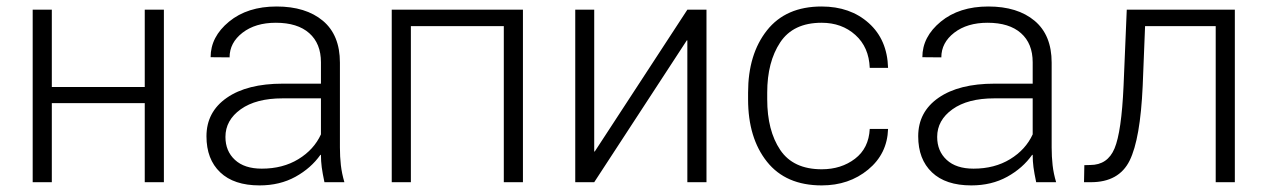

<svg xmlns="http://www.w3.org/2000/svg" viewBox="-20 -558 3882 588"><path d="M481.9 0H423.3V-242.2H138.7V0H80.1V-528.3H138.7V-291.5H423.3V-528.3H481.9Z M973.6 0Q967.8 -27.3 965.3 -45.9Q962.9 -64.5 962.9 -83.5L961.4 -84Q932.6 -43 884.8 -16.6Q836.9 9.8 774.9 9.8Q696.3 9.8 654.3 -30.3Q612.3 -70.3 612.3 -140.6Q612.3 -215.3 674.6 -258.5Q736.8 -301.8 846.2 -301.8H962.9V-367.2Q962.9 -424.8 927 -456.5Q891.1 -488.3 824.7 -488.3Q762.2 -488.3 722.7 -457.8Q683.1 -427.2 683.1 -382.3L625 -382.8Q625 -445.3 681.4 -491.7Q737.8 -538.1 827.1 -538.1Q916.5 -538.1 968.8 -494.4Q1021 -450.7 1021 -366.2V-106.4Q1021 -78.1 1023.9 -52.2Q1026.9 -26.4 1034.7 0ZM781.7 -41.5Q846.2 -41.5 893.8 -70.6Q941.4 -99.6 962.9 -146.5V-256.8H845.2Q764.2 -256.8 717.3 -223.4Q670.4 -189.9 670.4 -138.7Q670.4 -95.2 699.5 -68.4Q728.5 -41.5 781.7 -41.5Z M1581.5 0H1522.9V-478H1238.3V0H1179.7V-528.3H1581.5Z M2085 -528.3H2143.6V0H2085V-434.1L2083.5 -434.6L1799.8 0H1741.7V-528.3H1799.8V-94.2L1801.3 -93.8Z M2496.6 -39.6Q2556.2 -39.6 2598.4 -71.8Q2640.6 -104 2643.6 -163.1H2699.7Q2697.3 -86.9 2638.7 -38.6Q2580.1 9.8 2496.6 9.8Q2386.7 9.8 2328.9 -62.7Q2271 -135.3 2271 -253.9V-274.4Q2271 -392.1 2328.9 -465.1Q2386.7 -538.1 2496.1 -538.1Q2584 -538.1 2640.6 -487.3Q2697.3 -436.5 2699.7 -350.1H2643.6Q2641.1 -413.6 2599.6 -450.9Q2558.1 -488.3 2496.1 -488.3Q2409.2 -488.3 2369.4 -428.2Q2329.6 -368.2 2329.6 -274.4V-253.9Q2329.6 -158.2 2369.4 -98.9Q2409.2 -39.6 2496.6 -39.6Z M3153.3 0Q3147.5 -27.3 3145 -45.9Q3142.6 -64.5 3142.6 -83.5L3141.1 -84Q3112.3 -43 3064.5 -16.6Q3016.6 9.8 2954.6 9.8Q2876 9.8 2834 -30.3Q2792 -70.3 2792 -140.6Q2792 -215.3 2854.2 -258.5Q2916.5 -301.8 3025.9 -301.8H3142.6V-367.2Q3142.6 -424.8 3106.7 -456.5Q3070.8 -488.3 3004.4 -488.3Q2941.9 -488.3 2902.3 -457.8Q2862.8 -427.2 2862.8 -382.3L2804.7 -382.8Q2804.7 -445.3 2861.1 -491.7Q2917.5 -538.1 3006.8 -538.1Q3096.2 -538.1 3148.4 -494.4Q3200.7 -450.7 3200.7 -366.2V-106.4Q3200.7 -78.1 3203.6 -52.2Q3206.5 -26.4 3214.4 0ZM2961.4 -41.5Q3025.9 -41.5 3073.5 -70.6Q3121.1 -99.6 3142.6 -146.5V-256.8H3024.9Q2943.8 -256.8 2897 -223.4Q2850.1 -189.9 2850.1 -138.7Q2850.1 -95.2 2879.2 -68.4Q2908.2 -41.5 2961.4 -41.5Z M3761.7 -528.3V0H3703.1V-478H3486.8L3479.5 -294.9Q3472.2 -132.3 3439.5 -66.2Q3406.7 0 3320.8 0H3299.8L3300.8 -52.2L3318.8 -52.7Q3372.1 -52.7 3393.3 -103.5Q3414.6 -154.3 3420.9 -294.9L3430.7 -528.3Z"/></svg>

Font: Roboto Web
Style: Light
Weight: 300
Designer: Google
Version: Version 1.200310; 2013